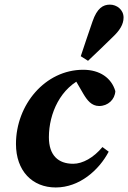

<svg xmlns="http://www.w3.org/2000/svg" viewBox="-20 -803 559 838"><path d="M223.2 15.2C327.3 15.2 412.3 -60.9 454.4 -141L427.1 -161.2C388.6 -114.9 341.1 -88.2 299.3 -88.2C234.8 -88.2 193.4 -124.4 193.4 -204.2C193.4 -307.3 243.7 -422.2 349.4 -465.4L299.4 -469.9L343.7 -393.6C360.3 -365.7 379.3 -340.3 412.8 -340.3C451 -340.3 481.5 -368.4 483.4 -405.3C466.6 -462.8 415.7 -498.5 343.2 -498.5C177.1 -498.5 49.7 -345.9 49.7 -174.7C49.7 -56.9 121.1 15.2 223.2 15.2ZM332.5 -557.7 364.2 -537.6C399.9 -571.9 436 -605.2 470.9 -640.2C502.1 -669.3 519.3 -696.3 519.3 -726.4C519.3 -761 489.4 -782.8 459.7 -782.8C429.8 -782.8 403.7 -767.5 383.7 -709.1C365.9 -658.8 349.6 -607.9 332.5 -557.7Z"/></svg>

Font: Source Serif Variable
Style: Italic
Weight: 389
Italic angle: -12°
Designer: Frank Grießhammer
Foundry: Adobe Systems Incorporated
Version: Version 3.001;hotconv 1.0.111;makeotfexe 2.5.65597